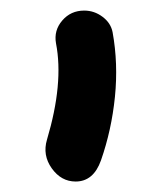

<svg xmlns="http://www.w3.org/2000/svg" viewBox="-20 -727 308 363"><path d="M123 -383.8Q95.7 -383.8 77.9 -408.7Q60.1 -433.6 68.8 -462.9Q100.6 -569.8 85.9 -645Q81.5 -669.4 97.7 -688.2Q113.8 -707 139.2 -707Q158.2 -707 173.8 -695.3Q189.5 -683.6 192.9 -666Q203.6 -606.9 197.3 -543.9Q190.9 -481 170.9 -423.8Q156.7 -383.8 123 -383.8Z"/></svg>

Font: Shantell Sans Irregular Bouncy
Style: Regular
Weight: 500
Designer: Stephen Nixon, Anya Danilova, Shantell Martin
Foundry: Arrow Type
Version: Version 1.006;[9816181b4]